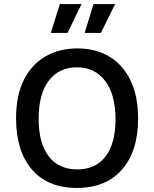

<svg xmlns="http://www.w3.org/2000/svg" viewBox="-20 -911 758 944"><path d="M358 13Q214 13 136.5 -78Q59 -169 59 -328Q59 -443 98 -519.5Q137 -596 205 -634.5Q273 -673 360 -673Q451 -673 518 -632.5Q585 -592 622 -515Q659 -438 659 -328Q659 -168 580 -77.5Q501 13 358 13ZM360 -78Q450 -78 499 -142Q548 -206 548 -324Q548 -445 497.5 -512.5Q447 -580 358 -580Q270 -580 220 -514.5Q170 -449 170 -327Q170 -207 219.5 -142.5Q269 -78 360 -78ZM312 -749H230L274 -891H381ZM476 -749H396L440 -891H546Z"/></svg>

Font: Bricolage Grotesque 12pt Medium
Style: Regular
Weight: 500
Designer: Mathieu Triay
Foundry: Atelier Triay
Version: Version 1.001; ttfautohint (v1.8.4.7-5d5b);gftools[0.9.33.de